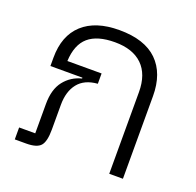

<svg xmlns="http://www.w3.org/2000/svg" viewBox="-107 -692 820 804"><g transform="rotate(20 303.5 -290.0)"><path d="M293.9 -580.1Q406.7 -580.1 463.4 -524.7Q520 -469.2 520 -368.2V0H459V-363.8Q459 -442.9 416.3 -484.4Q373.5 -525.9 293.9 -525.9Q215.3 -525.9 175.8 -491.7Q136.2 -457.5 132.8 -383.8H285.2V-337.9Q227.1 -333.5 198.5 -297.6Q169.9 -261.7 169.9 -202.1V-91.8Q169.9 -38.1 152.8 -19Q135.7 0 88.9 0H38.1V-53.2H109.9V-184.1Q109.9 -249.5 139.4 -286.9Q168.9 -324.2 215.8 -335.9V-339.8H73.2V-377Q73.2 -475.1 130.6 -527.6Q188 -580.1 293.9 -580.1Z"/></g></svg>

Font: Anuphan Light
Style: Regular
Weight: 300
Designer: Mike Abbink, Paul van der Laan, Pieter van Rosmalen, Mint Tantisuwanna
Foundry: Bold Monday; Cadson Demak
Version: Version 3.002;hotconv 1.0.109;makeotfexe 2.5.65596